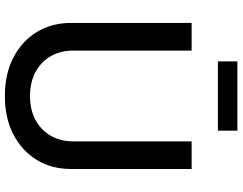

<svg xmlns="http://www.w3.org/2000/svg" viewBox="-120 -829 960 760"><g transform="rotate(90 360.0 -449.0)"><path d="M359.9 11.7Q272.9 11.7 207.8 -22Q142.6 -55.7 106.7 -114.7Q70.8 -173.8 70.8 -249.5V-727.5H180.2V-258.3Q180.2 -209 202.1 -170.4Q224.1 -131.8 264.4 -109.9Q304.7 -87.9 360.4 -87.9Q415.5 -87.9 455.8 -110.1Q496.1 -132.3 517.8 -170.7Q539.6 -209 539.6 -258.3V-727.5H648.9V-249.5Q648.9 -173.3 613 -114.5Q577.1 -55.7 512.2 -22Q447.3 11.7 359.9 11.7ZM497.1 -908.7V-831.5H223.1V-908.7Z"/></g></svg>

Font: Inter 24pt Medium
Style: Regular
Weight: 500
Designer: Rasmus Andersson
Foundry: rsms
Version: Version 4.001;git-66647c0bb